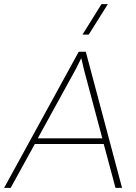

<svg xmlns="http://www.w3.org/2000/svg" viewBox="-42 -911 660 931"><path d="M-22 0 339.8 -660.2H374L549.8 0H518.1L460.9 -212.9H127L9.8 0ZM141.1 -240.2H454.1L365.2 -573.2L352.1 -628.9L325.2 -575.2ZM357.9 -743.2 450.2 -891.1H481L388.2 -743.2Z"/></svg>

Font: Human Sans ExtraLight
Style: Italic
Weight: 200
Italic angle: -8°
Designer: Tim Radville
Foundry: Continuum
Version: Version 1.000;FEAKit 1.0